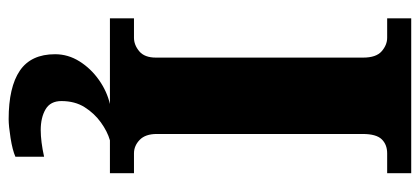

<svg xmlns="http://www.w3.org/2000/svg" viewBox="-290 -464 994 455"><g transform="rotate(90 207.5 -237.0)"><path d="M24 0V-57H70Q87 -57 102 -69.5Q117 -82 117 -109V-600Q117 -631 102 -644Q87 -657 70 -657H24V-714H391V-657H344Q323 -657 310.5 -644Q298 -631 298 -599V-111Q298 -84 312 -70.5Q326 -57 344 -57H391V0ZM263 240Q187 240 148 213.5Q109 187 109 130Q109 99 126 72Q143 45 170 26Q197 7 227 0H313Q292 6 270.5 21.5Q249 37 234.5 60Q220 83 220 115Q220 141 239.5 152.5Q259 164 289 164Q302 164 318 162Q334 160 352 156V224Q336 231 307.5 235.5Q279 240 263 240Z"/></g></svg>

Font: Noto Serif Georgian ExtraBold
Style: Regular
Weight: 800
Designer: Monotype Design Team, Akaki Razmadze
Foundry: Google LLC
Version: Version 2.003; ttfautohint (v1.8.4.7-5d5b)